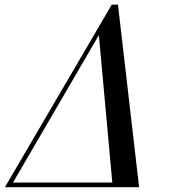

<svg xmlns="http://www.w3.org/2000/svg" viewBox="-84 -784 737 804"><path d="M-63.5 0 384 -764.5H410L498.5 0H388L330 -637L-41 0ZM-49.5 0 -45 -19.5H475L470.5 0Z"/></svg>

Font: Bodoni Moda
Style: Italic
Weight: 400
Italic angle: -13°
Designer: Owen Earl
Foundry: indestructible type
Version: Version 2.005